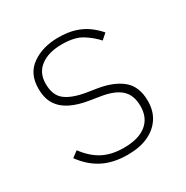

<svg xmlns="http://www.w3.org/2000/svg" viewBox="-129 -629 726 749"><g transform="rotate(-30 234.0 -254.0)"><path d="M237 12Q174 12 127.5 -11.5Q81 -35 46 -83L73 -103Q107 -58 146 -38.5Q185 -19 238 -19Q305 -19 340 -47.5Q375 -76 375 -128Q375 -178 346 -204Q317 -230 256 -239L213 -246Q168 -253 134.5 -269Q101 -285 82.5 -313Q64 -341 64 -386Q64 -453 112 -486.5Q160 -520 230 -520Q273 -520 304.5 -510Q336 -500 359 -483Q382 -466 400 -445L375 -423Q353 -448 320 -469Q287 -490 229 -490Q169 -490 133.5 -463.5Q98 -437 98 -388Q98 -336 128 -312.5Q158 -289 218 -279L262 -272Q332 -261 371 -228.5Q410 -196 410 -131Q410 -86 388.5 -54Q367 -22 329 -5Q291 12 237 12Z"/></g></svg>

Font: IBM Plex Sans ExtraLight
Style: Regular
Weight: 250
Designer: Mike Abbink, Paul van der Laan, Pieter van Rosmalen
Foundry: Bold Monday
Version: Version 3.201